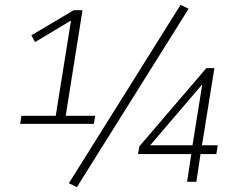

<svg xmlns="http://www.w3.org/2000/svg" viewBox="-20 -747 989 789"><path d="M63 -238 68 -271H209L274 -676L284 -670L124 -574L109 -602L283 -705H319L250 -271H371L366 -238ZM296 22 263 6 722 -727 755 -711ZM749 0 766 -114H547L553 -146L828 -467H861L810 -150H875L869 -114H804L787 0ZM771 -150 811 -399H810L586 -137L588 -150Z"/></svg>

Font: Nunito Sans 7pt Condensed ExtraLight
Style: Italic
Weight: 250
Width: 3
Italic angle: -9°
Designer: Vernon Adams
Foundry: Vernon Adams
Version: Version 3.101;gftools[0.9.27]